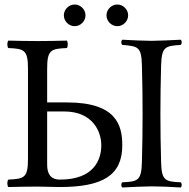

<svg xmlns="http://www.w3.org/2000/svg" viewBox="-20 -827 836 851"><path d="M104 -122C104 -39 87 -34 17 -31C11 -25 11 -4 17 2C66 1 96 0 147 0C176 0 208 2 244 2C436 2 522 -50 522 -183C522 -272 496 -373 277 -373H189V-523C189 -606 206 -611 276 -614C282 -620 282 -641 276 -647C227 -646 197 -645 146 -645C96 -645 67 -646 17 -647C11 -641 11 -620 17 -614C87 -611 104 -606 104 -523ZM694 -110C692 -193 691 -238 691 -321C691 -404 692 -453 694 -537C697 -620 711 -623 781 -628C787 -634 787 -645 781 -651C744 -649 681 -646 651 -646C621 -646 554 -649 522 -651C516 -645 516 -634 522 -628C592 -622 607 -620 609 -537C611 -454 612 -405 612 -322C612 -239 611 -193 609 -110C607 -27 592 -22 522 -19C516 -13 516 -2 522 4C561 2 622 -1 652 -1C682 -1 740 1 781 4C787 -2 787 -13 781 -19C711 -22 696 -27 694 -110ZM246 -31C198 -31 189 -65 189 -98V-333H264C392 -333 429 -243 429 -183C429 -121 398 -31 246 -31ZM263 -759C263 -733 285 -711 311 -711C337 -711 359 -733 359 -759C359 -785 337 -807 311 -807C285 -807 263 -785 263 -759ZM452 -759C452 -733 474 -711 500 -711C526 -711 548 -733 548 -759C548 -785 526 -807 500 -807C474 -807 452 -785 452 -759Z"/></svg>

Font: Libertinus Serif Display
Style: Regular
Weight: 400
Designer: Philipp H. Poll, Khaled Hosny
Foundry: Caleb Maclennan
Version: Version 7.050;RELEASE